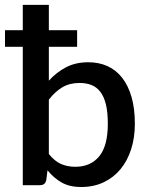

<svg xmlns="http://www.w3.org/2000/svg" viewBox="-28 -760 612 788"><path d="M172.5 -128Q195.5 -99 222 -87.2Q248.5 -75.5 281 -75.5Q343.5 -75.5 379 -118.2Q414.5 -161 414.5 -252Q414.5 -299 406.8 -331Q399 -363 384 -382.8Q369 -402.5 347.5 -411Q326 -419.5 298.5 -419.5Q257.5 -419.5 227.8 -401.8Q198 -384 172.5 -351ZM172.5 -429Q204 -463.5 243.2 -484Q282.5 -504.5 334.5 -504.5Q377.5 -504.5 412.8 -488.8Q448 -473 473 -441.2Q498 -409.5 511.8 -362.2Q525.5 -315 525.5 -252Q525.5 -195 510.2 -147.5Q495 -100 466.5 -65.5Q438 -31 397.2 -11.8Q356.5 7.5 305.5 7.5Q257.5 7.5 225 -11Q192.5 -29.5 167 -61L162 -21.5Q159.5 -10 153.2 -5Q147 0 135.5 0H65.5V-568H-7.5V-636H65.5V-740H172.5V-636H288.5V-568H172.5Z"/></svg>

Font: Lato SemiBold
Style: Regular
Weight: 600
Designer: Lukasz Dziedzic with Adam Twardoch and Botio Nikoltchev
Foundry: tyPoland Lukasz Dziedzic
Version: Version 2.015; 2015-08-06; http://www.latofonts.com/